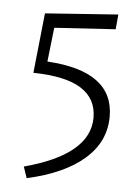

<svg xmlns="http://www.w3.org/2000/svg" viewBox="-48 -462 497 695"><g transform="rotate(5 200.5 -114.5)"><path d="M355 -53Q355 38 282.5 101.5Q210 165 75 195L61 154Q297 91 297 -44Q297 -113 240.5 -149Q184 -185 66 -187L89 -405L354 -424L349 -370L127 -356L113 -232Q355 -218 355 -53Z"/></g></svg>

Font: Ysabeau Semilight
Style: Regular
Weight: 300
Designer: Christian Thalmann (Catharsis Fonts)
Version: Version 0.003